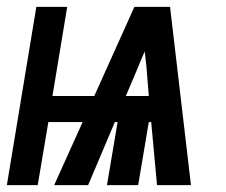

<svg xmlns="http://www.w3.org/2000/svg" viewBox="-39 -540 659 560"><path d="M-19 0 67 -520H157L114 -260H236L353 -520H457L518 0H419L402 -184H395L364 0H273L304 -184H296L218 0H119L202 -184H102L71 0ZM328 -260H395L388 -347Q387 -358 385.5 -369Q384 -380 383 -390Q379 -380 374 -369Q369 -358 365 -347Z"/></svg>

Font: Iosevka SS04 Extended Oblique
Style: Bold
Weight: 700
Width: 7
Italic angle: -9°
Monospace: yes
Designer: Belleve Invis
Foundry: Belleve Invis
Version: Version 19.0.0; ttfautohint (v1.8.4)